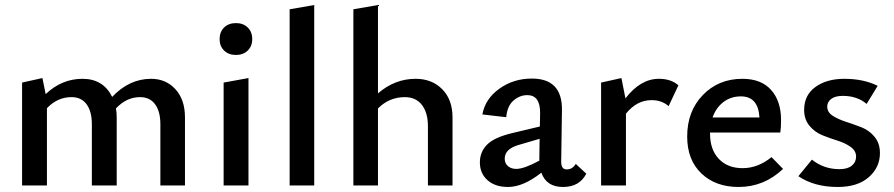

<svg xmlns="http://www.w3.org/2000/svg" viewBox="-20 -739 3562 765"><path d="M582 -425Q641 -425 679 -383.5Q717 -342 717 -271V0H619V-244Q619 -295 598 -323.5Q577 -352 538 -352Q484 -352 442 -307Q445 -290 445 -271V0H346V-244Q346 -295 325 -323.5Q304 -352 265 -352Q209 -352 167 -308V0H68V-410L149 -428L162 -364Q226 -425 309 -425Q391 -425 427 -353Q495 -425 582 -425Z M855 -583Q855 -612 873 -629.5Q891 -647 920 -647Q949 -647 967 -629.5Q985 -612 985 -583Q985 -555 967 -537.5Q949 -520 920 -520Q891 -520 873 -537.5Q855 -555 855 -583ZM871 0V-410L970 -428V0Z M1134 0V-702L1232 -719V0Z M1636 -425Q1701 -425 1742 -383.5Q1783 -342 1783 -271V0H1685V-236Q1685 -290 1661 -321Q1637 -352 1593 -352Q1531 -352 1486 -307V0H1388V-702L1486 -719V-367Q1553 -425 1636 -425Z M2274 -86 2316 -47Q2289 6 2223 6Q2157 6 2137 -51Q2065 6 2004 6Q1953 6 1922.5 -21Q1892 -48 1892 -92Q1892 -134 1921 -163Q1950 -192 2022 -209L2131 -235L2132 -287Q2133 -360 2081 -360Q2051 -360 2026 -338.5Q2001 -317 1997 -272L1902 -283Q1913 -345 1969.5 -385.5Q2026 -426 2099 -426Q2221 -426 2219 -300L2216 -94Q2216 -64 2238 -64Q2261 -64 2274 -86ZM2037 -66Q2068 -66 2129 -99V-111L2130 -186L2045 -161Q1991 -145 1991 -107Q1991 -88 2004 -77Q2017 -66 2037 -66Z M2605 -425Q2654 -425 2683 -399L2644 -316Q2617 -340 2576 -340Q2517 -340 2474 -286V0H2375V-410L2456 -428L2472 -347Q2532 -425 2605 -425Z M3054 -113 3100 -66Q3024 6 2923 6Q2831 6 2774.5 -48Q2718 -102 2718 -195Q2718 -296 2780.5 -360.5Q2843 -425 2938 -425Q3013 -425 3052.5 -380.5Q3092 -336 3092 -261Q3092 -229 3089 -211H2809V-207Q2809 -143 2844 -106Q2879 -69 2939 -69Q3000 -69 3054 -113ZM2932 -355Q2892 -355 2862.5 -332.5Q2833 -310 2819 -271H3006Q3001 -355 2932 -355Z M3318 6Q3224 6 3161 -37L3215 -103Q3262 -65 3325 -65Q3357 -65 3374 -79Q3391 -93 3391 -115Q3391 -138 3369.5 -153.5Q3348 -169 3317.5 -178.5Q3287 -188 3257 -200Q3227 -212 3205.5 -237.5Q3184 -263 3184 -301Q3184 -360 3229 -392.5Q3274 -425 3344 -425Q3421 -425 3477 -397L3433 -325Q3395 -357 3338 -357Q3308 -357 3292 -345Q3276 -333 3276 -314Q3276 -292 3297.5 -278Q3319 -264 3350 -254Q3381 -244 3412 -232Q3443 -220 3464.5 -194Q3486 -168 3486 -129Q3486 -72 3441.5 -33Q3397 6 3318 6Z"/></svg>

Font: EauTest Semibold
Style: Regular
Weight: 600
Designer: Christian Thalmann (Catharsis Fonts)
Version: Version 0.001;PS 000.001;hotconv 1.0.88;makeotf.lib2.5.64775